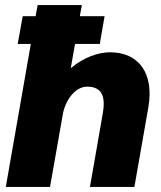

<svg xmlns="http://www.w3.org/2000/svg" viewBox="-20 -740 636 760"><path d="M3 0H178L230 -295C244 -353 282 -397 325 -397C389 -397 397 -350 387 -292L336 0H512L567 -314C591 -450 529 -533 416 -533C369 -533 313 -514 260 -470L277 -566H375L394 -676H296L304 -720H129L121 -676H70L50 -566H102Z"/></svg>

Font: Fixel Text 20240404 ExtraBold
Style: Italic
Weight: 800
Width: 4
Italic angle: -10°
Designer: AlfaBravo + MacPaw
Foundry: Kyrylo Tkachov, Marchela Mozhyna, Serhii Makarenko, Maria Weinstein, Zakhar Kryvoshyya
Version: Version 1.211;Glyphs 3.2 (3225)